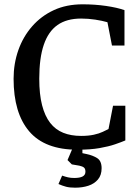

<svg xmlns="http://www.w3.org/2000/svg" viewBox="-20 -681 651 890"><path d="M339 13Q188 13 115.5 -72Q43 -157 43 -316Q43 -386 65 -448.5Q87 -511 129 -559Q171 -607 229.5 -634Q288 -661 363 -661Q420 -661 471.5 -653.5Q523 -646 557 -634V-470H499L478 -578Q454 -585 421.5 -590Q389 -595 356 -595Q289 -595 246.5 -565Q204 -535 183 -473.5Q162 -412 162 -316Q162 -244 175 -193.5Q188 -143 212.5 -111.5Q237 -80 273 -65.5Q309 -51 356 -51Q390 -51 415 -56.5Q440 -62 456.5 -70Q473 -78 483 -83L504 -191H561V-30Q542 -22 513 -12Q484 -2 441.5 5.5Q399 13 339 13ZM328 189Q303 189 286 184.5Q269 180 251 172L268 133Q282 138 295 141Q308 144 324 144Q350 144 363 137Q376 130 376 115Q376 101 369 95.5Q362 90 348 87L313 81L293 61L319 0H362V29L381 33Q410 39 430.5 52Q451 65 451 99Q451 131 434 151Q417 171 389.5 180Q362 189 328 189Z"/></svg>

Font: Faustina Light Medium
Style: Regular
Weight: 500
Version: Version 1.200